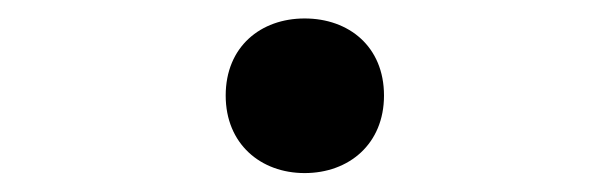

<svg xmlns="http://www.w3.org/2000/svg" viewBox="-20 -171 660 208"><path d="M310 16.5C358 16.5 396 -15 396 -67.5C396 -120.5 358 -151 310 -151C262.5 -151 224.5 -120.5 224.5 -67.5C224.5 -15 262.5 16.5 310 16.5Z"/></svg>

Font: Monaspace Krypton Light
Style: Regular
Weight: 300
Designer: Riley Cran & the Lettermatic Team
Foundry: Lettermatic
Version: Version 1.101 (Monaspace Krypton)